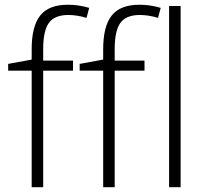

<svg xmlns="http://www.w3.org/2000/svg" viewBox="-20 -785 866 805"><path d="M286.1 -488.8H161.1V0H112.8V-488.8H14.2V-517.1L112.8 -535.2V-576.2Q112.3 -673.8 148.4 -719.7Q184.6 -765.6 266.1 -765.1Q310.1 -765.1 354 -752L342.8 -710Q303.7 -722.2 265.1 -722.2Q208 -721.7 184.6 -688.5Q161.1 -655.3 161.1 -580.1V-530.8H286.1ZM585.9 -488.8H460.9V0H412.6V-488.8H314V-517.1L412.6 -535.2V-576.2Q412.1 -673.8 448.2 -719.7Q484.4 -765.6 565.9 -765.1Q609.9 -765.1 653.8 -752L642.6 -710Q603.5 -722.2 564.9 -722.2Q507.8 -721.7 484.4 -688.5Q460.9 -655.3 460.9 -580.1V-530.8H585.9ZM737.3 0H689V-759.8H737.3Z"/></svg>

Font: OpenSans-Light
Style: Regular
Weight: 300
Foundry: Ascender Corporation
Version: Version 1.10